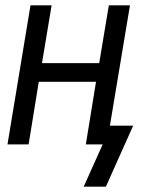

<svg xmlns="http://www.w3.org/2000/svg" viewBox="-20 -540 540 718"><path d="M376 158H293L364 0H301L339 -234H125L87 0H8L94 -520H173L137 -304H351L387 -520H466L391 -70H478Z"/></svg>

Font: Iosevka Algr
Style: Italic
Weight: 400
Italic angle: -9°
Monospace: yes
Designer: Belleve Invis
Foundry: Belleve Invis
Version: Version 26.0.2; ttfautohint (v1.8.3)